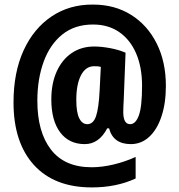

<svg xmlns="http://www.w3.org/2000/svg" viewBox="-20 -739 782 838"><path d="M704 -364Q704 -289 685 -231.5Q666 -174 631.5 -142Q597 -110 551 -110Q474 -110 456 -179H448Q412 -110 350 -110Q281 -110 242.5 -161.5Q204 -213 204 -305Q204 -375 227.5 -427Q251 -479 293 -507.5Q335 -536 391 -536Q422 -536 460 -529Q498 -522 528 -509L520 -303Q519 -288 518.5 -273.5Q518 -259 518 -250Q518 -197 548 -197Q572 -197 586 -235Q600 -273 600 -365Q600 -445 574.5 -505Q549 -565 501 -598.5Q453 -632 386 -632Q306 -632 252 -588.5Q198 -545 170.5 -469.5Q143 -394 143 -299Q143 -163 202.5 -86Q262 -9 380 -9Q425 -9 475.5 -21Q526 -33 572 -54V40Q488 79 381 79Q217 79 128 -19Q39 -117 39 -292Q39 -423 83 -519Q127 -615 205.5 -667.5Q284 -720 386 -719Q481 -719 552.5 -674Q624 -629 664 -549Q704 -469 704 -364ZM313 -303Q313 -248 326 -222.5Q339 -197 361 -197Q387 -197 399 -231.5Q411 -266 415 -346L420 -447Q413 -449 406 -449.5Q399 -450 391 -450Q354 -450 333.5 -410.5Q313 -371 313 -303Z"/></svg>

Font: Noto Sans Sinhala ExtraCondensed ExtraBold
Style: Regular
Weight: 800
Width: 2
Designer: Jelle Bosma - Monotype Design Team
Foundry: Monotype Imaging Inc.
Version: Version 2.006; ttfautohint (v1.8.4.7-5d5b)